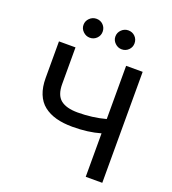

<svg xmlns="http://www.w3.org/2000/svg" viewBox="-164 -1059 1059 1182"><g transform="rotate(20 365.5 -468.5)"><path d="M264.2 -813Q239.3 -813 220.2 -831.3Q201.2 -849.6 201.2 -874.5Q201.2 -900.4 220 -918.7Q238.8 -937 264.2 -937Q291 -937 308.8 -918.9Q326.7 -900.9 326.7 -874.5Q326.7 -849.1 308.6 -831.1Q290.5 -813 264.2 -813ZM473.1 -813Q448.2 -813 429.2 -831.3Q410.2 -849.6 410.2 -874.5Q410.2 -900.4 429 -918.7Q447.8 -937 473.1 -937Q500 -937 517.8 -918.9Q535.6 -900.9 535.6 -874.5Q535.6 -849.1 517.6 -831.1Q499.5 -813 473.1 -813ZM94.2 -727.1H202.6V-487.3Q202.6 -415 239.7 -385Q276.9 -355 351.6 -355Q447.3 -355 534.2 -378.4V-727.1H642.6V0H534.2V-284.7Q453.1 -261.2 351.6 -261.2Q290.5 -261.2 243.9 -273.9Q197.3 -286.6 163.3 -313.2Q129.4 -339.8 111.8 -383.8Q94.2 -427.7 94.2 -487.3Z"/></g></svg>

Font: Interop Med
Style: Regular
Weight: 500
Designer: Rasmus Andersson, Google, Jang Haemin
Foundry: jhaemin
Version: Version 1.007